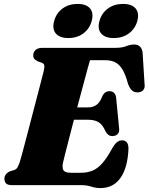

<svg xmlns="http://www.w3.org/2000/svg" viewBox="-20 -944 758 979"><path d="M275.5 -396.5H430.5Q453.5 -396.5 472 -409.2Q490.5 -422 503.5 -457.5Q510.5 -469 518.8 -474Q527 -479 537 -479Q553 -479 561.5 -470.5Q570 -462 572 -447L587 -294Q590.5 -271.5 580.5 -261Q570.5 -250.5 553.5 -250Q541 -250 532.5 -256.5Q524 -263 518.5 -273Q504.5 -306.5 484.2 -320Q464 -333.5 426.5 -333.5H257ZM393.5 0H42Q18.5 0 10.5 -9.2Q2.5 -18.5 2.5 -32.5Q2.5 -45.5 10.5 -55.5Q18.5 -65.5 31 -70.5L53.5 -77.5Q64 -81.5 69.2 -90.5Q74.5 -99.5 81 -118.5Q83.5 -126 90.5 -151.5Q97.5 -177 107.2 -214.2Q117 -251.5 128.5 -295.2Q140 -339 151.5 -383.5Q163 -428 173.5 -467.8Q184 -507.5 191.5 -537Q199 -566.5 202.5 -580Q208 -603 205.5 -611.8Q203 -620.5 193 -624L172 -631.5Q164 -635.5 156.8 -642Q149.5 -648.5 149.5 -661.5Q149.5 -678.5 161.2 -689.2Q173 -700 196 -700H567.5Q602 -700 623.2 -708.5Q644.5 -717 664 -717Q700.5 -717 707 -678L717 -517Q720 -498 712.2 -487Q704.5 -476 688.5 -473.5Q670 -471 656.8 -479.8Q643.5 -488.5 633 -515.5Q620.5 -562.5 605 -588.8Q589.5 -615 568.2 -626Q547 -637 516 -637H439Q435 -624 426.2 -592.2Q417.5 -560.5 405.8 -516.2Q394 -472 380.5 -422Q367 -372 354 -322Q341 -272 329.8 -228.5Q318.5 -185 310.8 -154Q303 -123 300.5 -111.5Q297.5 -95.5 300 -84.5Q302.5 -73.5 312.5 -68.2Q322.5 -63 341.5 -63H390Q426 -63 452.5 -74.2Q479 -85.5 503 -113.2Q527 -141 554 -191Q576 -228.5 601.5 -228.5Q636 -228.5 635 -184.5Q633 -137 622.8 -99.8Q612.5 -62.5 594.5 -37Q576.5 -11.5 550.8 1.8Q525 15 492 15Q467.5 15 445.2 7.5Q423 0 393.5 0ZM328.5 -750Q284.5 -750 264.8 -773Q245 -796 256 -836.5Q267 -877.5 299.2 -900.8Q331.5 -924 375.5 -924Q420 -924 439.2 -900.8Q458.5 -877.5 447.5 -836.5Q436.5 -797 404.8 -773.5Q373 -750 328.5 -750ZM560 -750Q516 -750 496 -773Q476 -796 487 -836.5Q498 -877 530.2 -900.5Q562.5 -924 606.5 -924Q652 -924 671.5 -900.8Q691 -877.5 680 -836.5Q669 -797 637 -773.5Q605 -750 560 -750Z"/></svg>

Font: Fraunces
Style: Italic
Weight: 900
Italic angle: -16°
Version: Version 1.000;[0bf87f6ff]